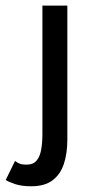

<svg xmlns="http://www.w3.org/2000/svg" viewBox="-74 -430 333 670"><path d="M35 220Q1.5 220 -21 212.5Q-43.5 205 -54 198L-21.5 131.5Q-15 137 -6.2 140.8Q2.5 144.5 19.5 144.5Q41.5 144.5 53.2 131Q65 117.5 69.5 93.2Q74 69 74 36V-410.5H161V57Q161 105.5 148.8 142.2Q136.5 179 109 199.5Q81.5 220 35 220Z"/></svg>

Font: League Spartan Thin
Style: Regular
Weight: 400
Version: Version 2.002